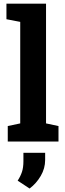

<svg xmlns="http://www.w3.org/2000/svg" viewBox="-20 -782 359 1061"><path d="M22.9 0V-85.4L91.8 -100.1V-661.1L15.6 -675.8V-761.7H234.4V-100.1L303.2 -85.4V0ZM143.6 259.8 77.6 216.3Q93.3 192.4 101.3 168.2Q109.4 144 109.4 108.4V62.5H229.5V102.1Q229.5 148.4 205.3 189.9Q181.2 231.4 143.6 259.8Z"/></svg>

Font: Roboto Slab
Style: Bold
Weight: 700
Designer: Google
Version: Version 2.000; ttfautohint (v1.8.1.43-b0c9)